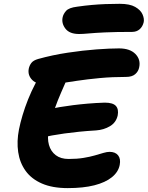

<svg xmlns="http://www.w3.org/2000/svg" viewBox="-20 -960 760 987"><path d="M328.2 7Q249.6 7 195.6 -16.5Q141.6 -40 111.6 -81.7Q81.6 -123.4 73.5 -178.3Q65.4 -233.2 77.6 -295Q84.4 -329 96.1 -368.2Q107.8 -407.4 124.4 -449.1Q141 -490.8 162.8 -532.2Q182.2 -571 212.6 -592.5Q243 -614 278.2 -614Q291.2 -614 304 -606.7Q316.8 -599.4 323.8 -585.8Q330.8 -572.2 323.8 -552Q312.6 -526.2 294.9 -486.1Q277.2 -446 259.5 -396.6Q241.8 -347.2 230.8 -291.8Q222.2 -248.8 231.6 -215.3Q241 -181.8 266.6 -162.3Q292.2 -142.8 332.8 -142.8Q375.8 -142.8 409.2 -148.3Q442.6 -153.8 467.7 -161.1Q492.8 -168.4 511.4 -173.9Q530 -179.4 543 -179.4Q573 -179.4 587.2 -161.4Q601.4 -143.4 595.4 -112.2Q588.4 -75.8 555.1 -48.9Q521.8 -22 465.1 -7.5Q408.4 7 328.2 7ZM190.8 -252.2Q167 -247.2 156.3 -256Q145.6 -264.8 144.5 -282.3Q143.4 -299.8 147 -320Q153.2 -348.4 175.9 -370.1Q198.6 -391.8 228.4 -398.4Q256.6 -404.4 288 -409.6Q319.4 -414.8 354.9 -419.3Q390.4 -423.8 431 -427.3Q471.6 -430.8 518.4 -432.4Q560.6 -432.4 575.8 -415.4Q591 -398.4 585 -366.4Q576.8 -330 545.2 -311.2Q513.6 -292.4 473.6 -289.6Q426.2 -286.8 386.2 -282.7Q346.2 -278.6 312 -273.9Q277.8 -269.2 247.6 -263.7Q217.4 -258.2 190.8 -252.2ZM224.4 -524.8Q169.2 -524.8 145.4 -549.2Q121.6 -573.6 127.8 -606.6Q131.2 -623.4 141.3 -636.6Q151.4 -649.8 176 -656.8Q250 -677.4 328.5 -689.2Q407 -701 476.2 -706.1Q545.4 -711.2 591.6 -711.2Q648 -711.2 676 -682.6Q704 -654 695.6 -614.2Q691.6 -593.2 675.2 -578.9Q658.8 -564.6 628.2 -564.6Q556.4 -564.6 492.6 -558.6Q428.8 -552.6 376 -544.7Q323.2 -536.8 284.5 -530.8Q245.8 -524.8 224.4 -524.8ZM386.8 -785.2Q337.6 -785.2 316.6 -812.4Q295.6 -839.6 301.8 -870.2Q305.2 -887.8 319.7 -904.1Q334.2 -920.4 376.4 -925.6Q418 -931.6 452.8 -934.6Q487.6 -937.6 521.8 -939Q556 -940.4 595.4 -940.4Q647.2 -940.4 675 -924.4Q702.8 -908.4 712.5 -886.5Q722.2 -864.6 718.8 -846.4Q713.4 -823.2 697.9 -809.6Q682.4 -796 659.2 -796Q574.2 -796 520.9 -793.5Q467.6 -791 436.6 -788.1Q405.6 -785.2 386.8 -785.2Z"/></svg>

Font: Shantell Sans Light
Style: Italic
Weight: 300
Italic angle: -11°
Designer: Stephen Nixon, Anya Danilova, Shantell Martin
Foundry: Arrow Type
Version: Version 1.008;[ac192a2d6]